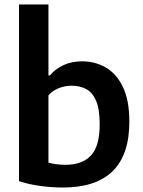

<svg xmlns="http://www.w3.org/2000/svg" viewBox="-20 -828 637 858"><path d="M260.5 10Q211.5 10 160.2 3Q109 -4 65 -18.5V-808H196.5V-491H203Q227 -520 263.8 -537Q300.5 -554 347.5 -554Q404.5 -554 452.5 -526.5Q500.5 -499 529.2 -439.5Q558 -380 558 -283.5Q558 10 260.5 10ZM271.5 -91.5Q347.5 -91.5 386.5 -133.2Q425.5 -175 425.5 -272.5Q425.5 -340 409.5 -377.5Q393.5 -415 365.2 -430Q337 -445 300 -445Q271.5 -445 243.8 -434.5Q216 -424 196.5 -402V-101Q211.5 -97 231 -94.2Q250.5 -91.5 271.5 -91.5Z"/></svg>

Font: Encode Sans SmBold
Style: Regular
Weight: 600
Designer: Multiple Designers
Foundry: Impallari Type
Version: Version 3.002; ttfautohint (v1.8.3) -l 8 -r 50 -G 200 -x 14 